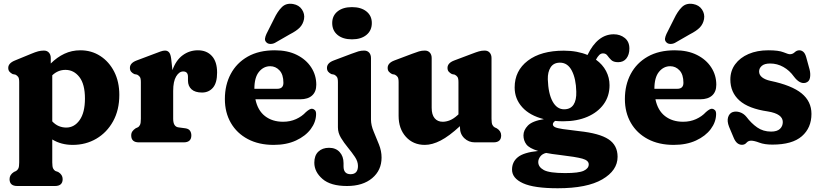

<svg xmlns="http://www.w3.org/2000/svg" viewBox="-20 -760 4386 1025"><path d="M251 -450V-421Q284.5 -454.5 323.8 -473Q363 -491.5 409 -491.5Q468.5 -491.5 515.5 -461Q562.5 -430.5 589.8 -377Q617 -323.5 617 -253.5Q617 -173 584 -113Q551 -53 494.8 -19.8Q438.5 13.5 368 13.5Q306.5 13.5 259 -15.5V107Q259 130 263.5 139.2Q268 148.5 276 153L290.5 158Q314.5 172.5 314.5 196Q314.5 233 273.5 233H72Q31 233 31 196Q31 173 54.5 158L65.5 153Q73.5 148.5 78 139.2Q82.5 130 82.5 107V-321.5Q82.5 -342 77 -349.5Q71.5 -357 62.5 -361.5L47.5 -364.5Q37 -370 30.5 -377.5Q24 -385 24 -397.5Q24 -422.5 59.5 -437L147 -473Q168.5 -482 183.5 -486Q198.5 -490 214.5 -490Q231.5 -490 241.2 -479Q251 -468 251 -450ZM329.5 -387Q289.5 -387 259 -358V-112Q275.5 -94.5 294.2 -86.8Q313 -79 333.5 -79Q377 -79 405.2 -119Q433.5 -159 433.5 -234Q433.5 -310.5 403.8 -348.8Q374 -387 329.5 -387Z M894 -445.5 900.5 -385.5Q919.5 -439 955.5 -465.2Q991.5 -491.5 1036.5 -491.5Q1083.5 -491.5 1111.2 -461Q1139 -430.5 1139 -372.5Q1139 -317.5 1116.8 -291.8Q1094.5 -266 1058.5 -266Q1021.5 -266 1002.5 -283.2Q983.5 -300.5 983.5 -330V-350Q983.5 -378.5 958 -378.5Q936.5 -378.5 920.5 -352.2Q904.5 -326 904.5 -274.5V-126Q904.5 -83.5 933 -80L970 -75Q987 -72.5 994.2 -62.2Q1001.5 -52 1001.5 -37Q1001.5 0 960.5 0H721.5Q680.5 0 680.5 -37Q680.5 -50 686.8 -58.8Q693 -67.5 704 -75L715 -80Q723 -84 727.5 -93.5Q732 -103 732 -126V-321.5Q732 -342 726.5 -349.5Q721 -357 712 -361.5L697 -364.5Q686.5 -369.5 680 -377.2Q673.5 -385 673.5 -397.5Q673.5 -423.5 709 -437L804.5 -473Q824 -480.5 837.2 -485.2Q850.5 -490 861 -490Q874.5 -490 882.8 -480.2Q891 -470.5 894 -445.5Z M1668.5 -307.5Q1668.5 -270.5 1646.2 -250.2Q1624 -230 1583 -230H1343.5Q1356 -170 1395 -140Q1434 -110 1491.5 -110Q1529 -110 1560.5 -124.2Q1592 -138.5 1613 -161.5Q1634.5 -180.5 1646 -179.5Q1654.5 -178.5 1661 -172.2Q1667.5 -166 1667.5 -151Q1667 -108.5 1639 -71Q1611 -33.5 1560.2 -10Q1509.5 13.5 1441 13.5Q1361.5 13.5 1303 -17.5Q1244.5 -48.5 1212.5 -103.8Q1180.5 -159 1180.5 -231.5Q1180.5 -306.5 1211.8 -365.2Q1243 -424 1302.5 -457.8Q1362 -491.5 1447.5 -491.5Q1515.5 -491.5 1565 -466.8Q1614.5 -442 1641.5 -400.2Q1668.5 -358.5 1668.5 -307.5ZM1422.5 -406.5Q1387 -406.5 1362.5 -376.5Q1338 -346.5 1338 -286H1460Q1493 -286 1493 -318Q1493 -362 1472.2 -384.2Q1451.5 -406.5 1422.5 -406.5ZM1443 -659.5Q1461.5 -699 1484.8 -722Q1508 -745 1545 -738.5Q1576.5 -733 1592.2 -709Q1608 -685 1603 -658Q1598 -631.5 1580.5 -613.2Q1563 -595 1527.5 -577L1447.5 -531Q1435.5 -525 1422.5 -525.5Q1409.5 -526 1402 -534Q1393 -543 1394.8 -554.5Q1396.5 -566 1402.5 -579Z M1859 -550Q1810.5 -550 1782 -573.5Q1753.5 -597 1753.5 -637Q1753.5 -676 1782 -699Q1810.5 -722 1859 -722Q1907.5 -722 1936.2 -699Q1965 -676 1965 -637Q1965 -597 1936.2 -573.5Q1907.5 -550 1859 -550ZM1960.5 -122Q1960.5 -91.5 1974.8 -57.8Q1989 -24 2003 11Q2017 46 2017 81Q2017 149 1967 191Q1917 233 1832.5 233Q1745 233 1701.5 195.2Q1658 157.5 1658 108.5Q1658 70 1679.5 49.5Q1701 29 1736.5 29Q1772.5 29 1793.2 51.8Q1814 74.5 1814 111V128.5Q1814 170 1852 170Q1891 169.5 1891 126Q1891 102 1874.8 77.8Q1858.5 53.5 1837.5 28Q1816.5 2.5 1800.2 -24.2Q1784 -51 1784 -80V-321.5Q1784 -342 1778.5 -349.5Q1773 -357 1764 -361.5L1749 -364.5Q1738.5 -369.5 1732 -377.2Q1725.5 -385 1725.5 -397.5Q1725.5 -423.5 1761 -437L1856.5 -473Q1878.5 -481.5 1893.2 -485.8Q1908 -490 1924 -490Q1941 -490 1950.8 -479Q1960.5 -468 1960.5 -450Z M2108 -141.5V-321.5Q2108 -342 2102.5 -349.5Q2097 -357 2088 -361.5L2073 -364.5Q2062.5 -370 2056 -377.5Q2049.5 -385 2049.5 -397.5Q2049.5 -423.5 2085 -437L2180.5 -473Q2202.5 -481.5 2217.2 -485.8Q2232 -490 2248 -490Q2265 -490 2274.8 -479Q2284.5 -468 2284.5 -450V-184.5Q2284.5 -148 2300.2 -129Q2316 -110 2343.5 -110Q2362 -110 2381.5 -117.8Q2401 -125.5 2422 -144.5L2427.5 -149.5V-321.5Q2427.5 -342 2422 -349.5Q2416.5 -357 2407.5 -361.5L2392.5 -364.5Q2382 -370 2375.5 -377.5Q2369 -385 2369 -397.5Q2369 -423.5 2404.5 -437L2500 -473Q2522 -481.5 2536.8 -485.8Q2551.5 -490 2567.5 -490Q2584.5 -490 2594.2 -479Q2604 -468 2604 -450V-126Q2604 -103 2608.5 -93.8Q2613 -84.5 2621 -80L2632 -75Q2655.5 -60.5 2655.5 -37Q2655.5 0 2614.5 0H2515Q2482 0 2458.8 -22.2Q2435.5 -44.5 2435.5 -79V-86.5Q2377.5 -33 2332.5 -9.8Q2287.5 13.5 2248 13.5Q2186 13.5 2147 -29.5Q2108 -72.5 2108 -141.5Z M3071 -60Q3180 -48.5 3228.5 -16.5Q3277 15.5 3277 77Q3277 150 3195.5 197.5Q3114 245 2957.5 245Q2830.5 245 2772 218.2Q2713.5 191.5 2713.5 145.5Q2713.5 104 2745 78.8Q2776.5 53.5 2853 46Q2805.5 31.5 2790 10.8Q2774.5 -10 2774.5 -37.5Q2774.5 -65 2798 -89.5Q2821.5 -114 2883.5 -124Q2808 -143 2767.8 -187.8Q2727.5 -232.5 2727.5 -293Q2727.5 -382.5 2797.8 -436Q2868 -489.5 2990 -489.5Q3027 -489.5 3058.8 -483.5Q3090.5 -477.5 3116.5 -466.5Q3170 -577 3256.5 -577Q3291 -577 3315.5 -557.2Q3340 -537.5 3340 -501Q3340 -468.5 3324.2 -448.2Q3308.5 -428 3280 -428Q3255 -428 3243 -439.8Q3231 -451.5 3222.8 -463.2Q3214.5 -475 3199 -475Q3188 -475 3179.2 -466.5Q3170.5 -458 3161.5 -441.5Q3197 -416 3215.5 -380.8Q3234 -345.5 3234 -305Q3234 -247 3202.8 -203.8Q3171.5 -160.5 3115.8 -136.5Q3060 -112.5 2986.5 -112.5Q2964.5 -112.5 2943.5 -114.5Q2931.5 -105.5 2931.5 -96.5Q2931.5 -87 2943 -81.2Q2954.5 -75.5 2984.5 -71Q3014.5 -66.5 3071 -60ZM2969.5 -425.5Q2935.5 -425.5 2919.5 -400.5Q2903.5 -375.5 2904.5 -336.5Q2907 -260.5 2930 -218.5Q2953 -176.5 2991.5 -176.5Q3025.5 -176.5 3041.8 -201Q3058 -225.5 3056.5 -271Q3055 -339.5 3032.8 -382.5Q3010.5 -425.5 2969.5 -425.5ZM2853.5 105Q2853.5 131.5 2883.2 147.8Q2913 164 2997 164Q3070 164 3096.5 151.5Q3123 139 3123 117.5Q3123 96.5 3089.2 87Q3055.5 77.5 2966.5 67Q2926 62.5 2895.5 56.5Q2875.5 61 2864.5 75.2Q2853.5 89.5 2853.5 105Z M3804 -307.5Q3804 -270.5 3781.8 -250.2Q3759.5 -230 3718.5 -230H3479Q3491.5 -170 3530.5 -140Q3569.5 -110 3627 -110Q3664.5 -110 3696 -124.2Q3727.5 -138.5 3748.5 -161.5Q3770 -180.5 3781.5 -179.5Q3790 -178.5 3796.5 -172.2Q3803 -166 3803 -151Q3802.5 -108.5 3774.5 -71Q3746.5 -33.5 3695.8 -10Q3645 13.5 3576.5 13.5Q3497 13.5 3438.5 -17.5Q3380 -48.5 3348 -103.8Q3316 -159 3316 -231.5Q3316 -306.5 3347.2 -365.2Q3378.5 -424 3438 -457.8Q3497.5 -491.5 3583 -491.5Q3651 -491.5 3700.5 -466.8Q3750 -442 3777 -400.2Q3804 -358.5 3804 -307.5ZM3558 -406.5Q3522.5 -406.5 3498 -376.5Q3473.5 -346.5 3473.5 -286H3595.5Q3628.5 -286 3628.5 -318Q3628.5 -362 3607.8 -384.2Q3587 -406.5 3558 -406.5ZM3578.5 -659.5Q3597 -699 3620.2 -722Q3643.5 -745 3680.5 -738.5Q3712 -733 3727.8 -709Q3743.5 -685 3738.5 -658Q3733.5 -631.5 3716 -613.2Q3698.5 -595 3663 -577L3583 -531Q3571 -525 3558 -525.5Q3545 -526 3537.5 -534Q3528.5 -543 3530.2 -554.5Q3532 -566 3538 -579Z M4091.5 -421Q4061.5 -421 4047 -408.5Q4032.5 -396 4032.5 -378.5Q4032.5 -359.5 4048.8 -347Q4065 -334.5 4092.5 -328.5Q4207 -304.5 4259.5 -261.5Q4312 -218.5 4312 -152Q4312 -77.5 4260.8 -32.8Q4209.5 12 4103.5 12Q4061.5 12 4033.8 1.5Q4006 -9 3990 -9Q3974.5 -9 3965.2 2Q3956 13 3941 13Q3927 13 3915.8 3.8Q3904.5 -5.5 3896 -26.5L3872 -83.5Q3860.5 -113.5 3867 -134.2Q3873.5 -155 3891 -161.5Q3909 -167.5 3929.8 -160.8Q3950.5 -154 3965 -136Q3990.5 -102 4022.2 -79.8Q4054 -57.5 4096.5 -57.5Q4128.5 -57.5 4143.8 -72Q4159 -86.5 4159 -108.5Q4159 -152 4079.5 -165Q3976 -180 3927.5 -223.5Q3879 -267 3879 -335.5Q3879 -382 3904.8 -417Q3930.5 -452 3976.2 -471.8Q4022 -491.5 4082 -491.5Q4137 -491.5 4162.8 -481Q4188.5 -470.5 4196.5 -470.5Q4211.5 -470.5 4222.5 -481Q4233.5 -491.5 4247.5 -491.5Q4259 -491.5 4268.8 -483Q4278.5 -474.5 4284 -454.5L4302 -389Q4308 -365 4304 -344.2Q4300 -323.5 4280.5 -318Q4249.5 -310 4218.5 -351Q4195 -384 4162 -402.5Q4129 -421 4091.5 -421Z"/></svg>

Font: Fraunces 9pt S100
Style: Bold
Weight: 700
Version: Version 1.000; ttfautohint (v1.8.3)